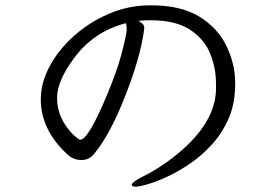

<svg xmlns="http://www.w3.org/2000/svg" viewBox="-20 -695 1040 720"><path d="M452 -608Q331 -577 257 -476Q194 -391 194 -328.5Q194 -266 233 -215Q249 -194 263 -182.5Q277 -171 281 -171Q311 -171 381 -338Q420 -432 436.5 -495.5Q453 -559 454.5 -578Q456 -597 452 -608ZM474 -2Q474 -11 510 -30Q607 -78 684 -152Q790 -255 790 -364Q790 -372 790 -380Q790 -442 767 -496.5Q744 -551 690.5 -585Q637 -619 545 -619H541Q519 -619 499 -617Q509 -611 515 -605.5Q521 -600 521 -588Q508 -484 450 -336Q392 -188 332 -117Q314 -95 285.5 -95Q257 -95 236 -113Q133 -206 133 -322Q133 -385 166.5 -447Q200 -509 257 -560Q314 -611 386.5 -642.5Q459 -674 537 -675H548Q657 -675 726 -633.5Q795 -592 828.5 -524Q862 -456 862 -382.5Q862 -309 839 -254.5Q816 -200 778.5 -157.5Q741 -115 697 -84.5Q653 -54 610.5 -34Q568 -14 535 -4.5Q502 5 488 5Q474 5 474 -2Z"/></svg>

Font: LXGW Bright GB
Style: Regular
Weight: 400
Designer: Christian Thalmann (Catharsis Fonts)
Foundry: LXGW / Christian Thalmann (Catharsis Fonts) / Fontworks Inc.
Version: Version 5.510